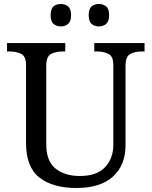

<svg xmlns="http://www.w3.org/2000/svg" viewBox="-20 -929 757 959"><path d="M362 10Q244 10 177 -42Q110 -94 110 -216V-604Q110 -648 85.5 -660Q61 -672 28 -672H15V-714H306V-672H293Q259 -672 235 -659.5Q211 -647 211 -600V-210Q211 -123 258 -86.5Q305 -50 378 -50Q464 -50 505 -94Q546 -138 546 -206V-604Q546 -648 521.5 -660Q497 -672 464 -672H451V-714H702V-672H689Q655 -672 631 -659.5Q607 -647 607 -600V-204Q607 -104 544 -47Q481 10 362 10ZM474 -797Q452 -797 437.5 -809.5Q423 -822 423 -853Q423 -885 437.5 -897Q452 -909 474 -909Q495 -909 510 -897Q525 -885 525 -853Q525 -822 510 -809.5Q495 -797 474 -797ZM284 -797Q262 -797 247.5 -809.5Q233 -822 233 -853Q233 -885 247.5 -897Q262 -909 284 -909Q305 -909 320 -897Q335 -885 335 -853Q335 -822 320 -809.5Q305 -797 284 -797Z"/></svg>

Font: Noto Serif Dogra
Style: Regular
Weight: 400
Designer: Ek Type
Foundry: Ek Type
Version: Version 1.005